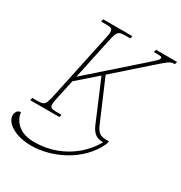

<svg xmlns="http://www.w3.org/2000/svg" viewBox="-261 -870 1214 1287"><g transform="rotate(30 346.0 -226.5)"><path d="M10 0 14 -20H57Q82 -20 95.5 -26Q109 -32 116.5 -51Q124 -70 132 -108L238 -606Q242 -626 244.5 -639.5Q247 -653 247 -663Q247 -683 236.5 -688.5Q226 -694 201 -694H158L162 -714H388L384 -694H341Q316 -694 302.5 -688Q289 -682 281.5 -663.5Q274 -645 266 -606L199 -291L565 -614Q595 -641 608.5 -653.5Q622 -666 625 -672Q628 -678 628 -683Q628 -691 617.5 -692.5Q607 -694 566 -694L571 -714H734L729 -694Q716 -694 706.5 -692Q697 -690 683.5 -681Q670 -672 647 -652Q624 -632 583 -596L362 -401L500 -79Q514 -49 532.5 -37Q551 -25 579 -25H605L599 0Q568 65 519 114Q470 163 410.5 195.5Q351 228 288.5 244.5Q226 261 168 261Q103 261 54.5 243.5Q6 226 -19.5 198Q-45 170 -42 138Q-41 128 -33 115.5Q-25 103 -4 100Q-1 132 19 162Q39 192 76.5 211Q114 230 172 230Q260 230 336.5 201.5Q413 173 474 121.5Q535 70 574 0H571Q534 0 511.5 -17Q489 -34 473 -70L341 -382L191 -251L160 -108Q151 -69 151 -51Q151 -32 161.5 -26Q172 -20 197 -20H240L236 0Z"/></g></svg>

Font: Noto Serif Thin
Style: Italic
Weight: 100
Italic angle: -12°
Designer: Monotype Design Team
Foundry: Monotype Imaging Inc.
Version: Version 2.014; ttfautohint (v1.8.4.7-5d5b)